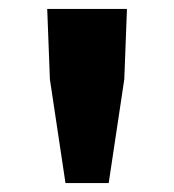

<svg xmlns="http://www.w3.org/2000/svg" viewBox="-20 -804 391 431"><path d="M127 -393H224L259 -626L265 -784H86L92 -626Z"/></svg>

Font: Noto Sans CJK Black
Style: Bold
Weight: 900
Designer: Ryoko NISHIZUKA (kana & ideographs); Paul D. Hunt (Latin, Greek & Cyrillic); Wenlong ZHANG (bopomofo); Sandoll Communica
Foundry: Adobe Systems Incorporated
Version: Version 1.000;PS 1;hotconv 1.0.78;makeotf.lib2.5.61930